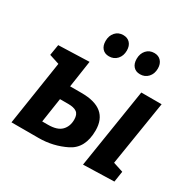

<svg xmlns="http://www.w3.org/2000/svg" viewBox="-168 -950 1139 1130"><g transform="rotate(30 401.0 -384.5)"><path d="M315 -356Q497 -356 497 -206Q497 -85 411.5 -42.5Q326 0 228 0H44L111 -436L43 -458L55 -531L264 -538L237 -356ZM618 -534H756L686 -96L754 -74L743 -1L533 5ZM237 -95Q300 -95 328 -123.5Q356 -152 356 -198Q356 -234 336.5 -247.5Q317 -261 280 -261H223L198 -95ZM284 -692Q284 -728 304.5 -751Q325 -774 358 -774Q387 -774 404 -755.5Q421 -737 421 -705Q421 -669 400 -646Q379 -623 346 -623Q317 -623 300.5 -641.5Q284 -660 284 -692ZM495 -692Q495 -728 515.5 -751Q536 -774 569 -774Q598 -774 615 -755Q632 -736 632 -705Q632 -669 611 -646Q590 -623 557 -623Q528 -623 511.5 -641.5Q495 -660 495 -692Z"/></g></svg>

Font: Bitter Pro
Style: Bold Italic
Weight: 700
Italic angle: -9°
Designer: Sol Matas, and Bitter project Authors
Foundry: Sol Matas
Version: Version 1.010